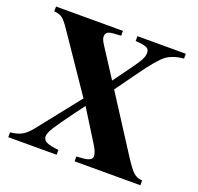

<svg xmlns="http://www.w3.org/2000/svg" viewBox="-119 -805 961 933"><g transform="rotate(20 361.0 -338.0)"><path d="M699 0H359V-25L387 -27Q439 -30 439 -55Q439 -76 418 -109L317 -271L279 -220Q223 -144 204 -113.5Q185 -83 185 -67Q185 -48 202.5 -39Q220 -30 266 -25V0H16V-25Q53 -29 75 -41Q97 -53 120 -81L295 -302L97 -593Q74 -627 59 -638Q44 -649 17 -651V-676H363V-651L332 -649Q305 -648 294.5 -641Q284 -634 284 -618Q284 -604 299 -581L396 -431L452 -508Q488 -557 499 -577.5Q510 -598 510 -614Q510 -632 499 -639Q488 -646 459 -649L438 -651V-676H688V-651Q631 -646 597.5 -620.5Q564 -595 500 -505L420 -394L602 -111Q637 -57 655 -41.5Q673 -26 699 -25Z"/></g></svg>

Font: STIX MathJax Main
Style: Bold
Weight: 700
Designer: MicroPress Inc., with final additions and corrections provided by Coen Hoffman, Elsevier (retired)
Version: Version 1.1.1